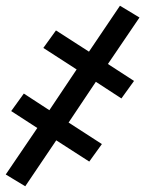

<svg xmlns="http://www.w3.org/2000/svg" viewBox="-34 -487 554 669"><path d="M54 162 -14 121 96 -41 5 -100 49 -161 138 -103 233 -245 117 -320 161 -381 276 -307 384 -467 452 -426 342 -264 433 -205 389 -144 300 -202 205 -60 321 15 277 76 162 2Z"/></svg>

Font: Iosevka Medium Oblique
Style: Regular
Weight: 500
Italic angle: -9°
Monospace: yes
Designer: Belleve Invis
Foundry: Belleve Invis
Version: Version 32.5.0; ttfautohint (v1.8.4)